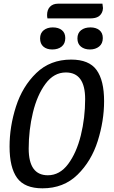

<svg xmlns="http://www.w3.org/2000/svg" viewBox="-20 -1004 618 1044"><path d="M546 -454Q546 -347 511.5 -237.5Q477 -128 401.5 -54Q326 20 211 20Q114 20 73 -36.5Q32 -93 32 -207Q32 -316 67 -425Q102 -534 177.5 -607Q253 -680 367 -680Q464 -680 505 -623.5Q546 -567 546 -454ZM136 -196Q136 -51 240 -51Q305 -51 350.5 -112Q396 -173 419.5 -268Q443 -363 443 -465Q443 -610 338 -610Q273 -610 227.5 -548.5Q182 -487 159 -392Q136 -297 136 -196ZM540 -960Q540 -956 538 -946Q532 -925 516 -914.5Q500 -904 471 -904H238Q236 -914 236 -922Q236 -951 252 -967.5Q268 -984 296 -984H537Q540 -963 540 -960ZM335 -797Q335 -767 315.5 -751Q296 -735 264 -735Q234 -735 216 -750.5Q198 -766 198 -795Q198 -824 217.5 -839.5Q237 -855 267 -855Q298 -855 316.5 -840Q335 -825 335 -797ZM539 -797Q539 -767 519 -751Q499 -735 469 -735Q439 -735 420 -750.5Q401 -766 401 -795Q401 -824 420.5 -839.5Q440 -855 472 -855Q502 -855 520.5 -840Q539 -825 539 -797Z"/></svg>

Font: Sansita Light Italic
Style: Regular
Weight: 300
Italic angle: -11°
Designer: Pablo Cosgaya
Foundry: Omnibus-Type
Version: Version 1.006